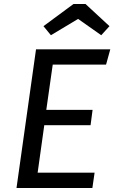

<svg xmlns="http://www.w3.org/2000/svg" viewBox="-20 -934 569 954"><path d="M159 -689H528L507 -613H242L210 -388H440L430 -312H200L167 -76H450L439 0H62ZM368 -840 233 -759 196 -804 345 -914H405L524 -804L483 -759Z"/></svg>

Font: Fira Sans Variable
Style: Italic
Weight: 397
Italic angle: -8°
Designer: Carrois Corporate & Edenspiekermann AG
Foundry: Carrois Corporate GbR & Edenspiekermann AG
Version: Version 4.202